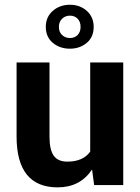

<svg xmlns="http://www.w3.org/2000/svg" viewBox="-20 -798 604 828"><path d="M281.5 -588Q238 -588 207.8 -613.2Q177.5 -638.5 177.5 -682Q177.5 -725 207.8 -751.2Q238 -777.5 281.5 -777.5Q325 -777.5 354.5 -751Q384 -724.5 384 -682Q384 -638 354 -613Q324 -588 281.5 -588ZM281.5 -634Q302 -634 314.8 -647.2Q327.5 -660.5 327.5 -682Q327.5 -704 314.8 -717.2Q302 -730.5 281.5 -730.5Q261.5 -730.5 247.8 -717.2Q234 -704 234 -682Q234 -659.5 248 -646.8Q262 -634 281.5 -634ZM229 10Q51.5 10 51.5 -209.5V-528.5H193.5V-208.5Q193.5 -152 211.8 -126.5Q230 -101 270.5 -101Q338 -101 369 -144V-528.5H511.5V0H386L377 -67Q325.5 10 229 10Z"/></svg>

Font: Roberto Sans
Style: Bold
Weight: 700
Designer: Google (font) & Cristiano Sobral (main changes)
Version: Version 1.000;October 12, 2021;FontCreator 14.0.0.2814 64-bi